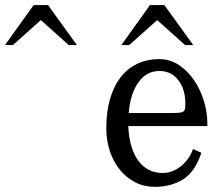

<svg xmlns="http://www.w3.org/2000/svg" viewBox="-385 -723 879 759"><path d="M411.1 -119.1Q385.7 -43 338.4 -13.7Q291 15.6 226.6 15.6Q184.6 15.6 149.4 -2.4Q114.3 -20.5 88.9 -51.8Q63.5 -83 49.3 -125.5Q35.2 -168 35.2 -216.8Q35.2 -279.3 49.3 -329.6Q63.5 -379.9 90.3 -415.5Q117.2 -451.2 156.2 -470.2Q195.3 -489.3 245.1 -489.3Q287.1 -489.3 322.3 -465.8Q357.4 -442.4 382.3 -405.8Q407.2 -369.1 420.9 -324.2Q434.6 -279.3 434.6 -237.3V-224.6H122.1Q126 -136.7 161.6 -87.9Q197.3 -39.1 258.8 -39.1Q276.4 -39.1 293.9 -45.4Q311.5 -51.8 327.6 -64Q343.8 -76.2 356.9 -93.8Q370.1 -111.3 377.9 -133.8ZM347.7 -313.5Q347.7 -370.1 319.8 -406.2Q292 -442.4 245.1 -442.4Q194.3 -442.4 162.1 -397.5Q129.9 -352.5 124 -276.4H299.8Q317.4 -276.4 327.1 -277.8Q336.9 -279.3 341.3 -283.2Q345.7 -287.1 346.7 -294.4Q347.7 -301.8 347.7 -313.5ZM-195.3 -703.1 -81.1 -544.9H-113.3L-223.6 -643.6L-334 -544.9H-365.2L-252 -703.1ZM264.6 -703.1 378.9 -544.9H346.7L236.3 -643.6L126 -544.9H94.7L208 -703.1Z"/></svg>

Font: Uchen
Style: Regular
Weight: 400
Designer: Christopher J. Fynn
Foundry: Christopher J. Fynn for DDC
Version: Version 1.000 preliminary